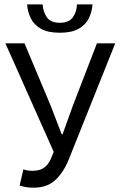

<svg xmlns="http://www.w3.org/2000/svg" viewBox="-20 -857 554 889"><path d="M135.7 12Q114.1 12 99.4 9.3Q84.7 6.5 70.9 1.8L88.3 -72.9Q96.7 -69.9 106.2 -68Q115.8 -66.2 130.2 -66.2Q162.4 -66.2 182.1 -79.1Q201.8 -92 214.5 -119.4L228.8 -153.6L5.1 -656.3H93.5L216 -364.4L265.7 -235H269.7L316.1 -364.4L428.8 -656.3H513.5L298.6 -119.2Q274.2 -58.5 236.1 -23.3Q198.1 12 135.7 12ZM256.9 -705.4Q201.3 -705.4 169 -724.1Q136.7 -742.9 122.2 -773.1Q107.6 -803.4 105.6 -836.5H177.5Q179.5 -801.6 197.3 -776.5Q215.1 -751.5 256.9 -751.5Q298.8 -751.5 317 -776.5Q335.3 -801.6 336.3 -836.5H408.3Q406.3 -803.4 391.7 -773.1Q377.1 -742.9 344.8 -724.1Q312.5 -705.4 256.9 -705.4Z"/></svg>

Font: Source Sans Variable
Style: Regular
Weight: 200
Designer: Paul D. Hunt
Foundry: Adobe Systems Incorporated
Version: Version 3.006;hotconv 1.0.111;makeotfexe 2.5.65597